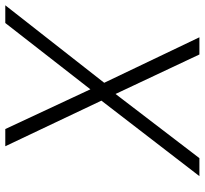

<svg xmlns="http://www.w3.org/2000/svg" viewBox="-44 -730 774 726"><g transform="rotate(-90 343.0 -367.0)"><path d="M500 0 338 -344 153 -734H218L381 -385L565 0ZM40 0 335 -383 359 -328 108 0ZM382 -346 358 -399 619 -734H686Z"/></g></svg>

Font: Exo Thin Light
Style: Italic
Weight: 300
Italic angle: -9°
Version: Version 2.000